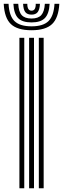

<svg xmlns="http://www.w3.org/2000/svg" viewBox="-60 -1001 336 1021"><path d="M146.5 0V-800H172.2V0ZM43.2 0V-800H69V0ZM94.8 0V-800H120.8V0ZM107.8 -840.2Q32.2 -840.2 -2.1 -872.9Q-36.5 -905.5 -40.2 -980.8H-14.5Q-11.2 -916.5 17.1 -888.8Q45.5 -861 107.8 -861Q169.5 -861 197.9 -888.8Q226.2 -916.5 229.8 -980.8H255.5Q251.2 -905.5 216.9 -872.9Q182.5 -840.2 107.8 -840.2ZM107.8 -881.8Q58.5 -881.8 36.2 -904.8Q14 -927.8 11.2 -980.8H37Q39 -939 55.4 -920.8Q71.8 -902.5 107.8 -902.5Q143.2 -902.5 159.6 -920.8Q176 -939 178.5 -980.8H204Q201 -927.8 178.6 -904.8Q156.2 -881.8 107.8 -881.8ZM107.8 -923.2Q85 -923.2 74.6 -936.6Q64.2 -950 62.8 -980.8H85.2Q85 -944.2 107.8 -944.2Q130.8 -944.2 130 -980.8H152.5Q150.8 -950 140.4 -936.6Q130 -923.2 107.8 -923.2Z"/></svg>

Font: Big Shoulders Inline Display ExtraBold
Style: Regular
Weight: 800
Designer: Patric King
Foundry: XO Type Co
Version: Version 1.000